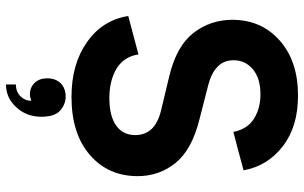

<svg xmlns="http://www.w3.org/2000/svg" viewBox="-208 -580 1019 644"><g transform="rotate(90 302.0 -257.5)"><path d="M381.8 -416Q352.5 -423.8 263.7 -446.3Q225.6 -456.1 204.1 -476.6Q181.6 -497.1 181.6 -531.2Q181.6 -570.3 211.9 -595.7Q242.2 -621.1 295.9 -621.1Q343.8 -621.1 378.9 -598.6Q413.1 -576.2 421.9 -530.3Q464.8 -541 550.8 -564.5Q536.1 -645.5 469.7 -696.3Q404.3 -747.1 299.8 -747.1Q184.6 -747.1 115.2 -685.5Q45.9 -624 45.9 -526.4Q45.9 -454.1 89.8 -396.5Q133.8 -339.8 234.4 -315.4Q273.4 -305.7 352.5 -287.1Q393.6 -276.4 413.1 -254.9Q432.6 -233.4 432.6 -201.2Q432.6 -160.2 401.4 -137.7Q369.1 -114.3 308.6 -114.3Q250 -114.3 209 -138.7Q168.9 -164.1 162.1 -211.9Q119.1 -200.2 33.2 -177.7Q46.9 -90.8 121.1 -39.1Q194.3 12.7 304.7 12.7Q427.7 12.7 499 -48.8Q570.3 -110.4 570.3 -209Q570.3 -281.2 526.4 -335.9Q482.4 -390.6 381.8 -416ZM303.7 32.2Q276.4 32.2 258.8 48.8Q242.2 66.4 242.2 93.8Q242.2 121.1 257.8 136.7Q273.4 152.3 295.9 152.3Q301.8 152.3 307.6 150.4Q312.5 149.4 317.4 147.5Q318.4 166 303.7 182.6Q288.1 199.2 262.7 199.2Q262.7 210 262.7 232.4Q307.6 232.4 338.9 198.2Q371.1 164.1 371.1 113.3Q371.1 69.3 350.6 50.8Q329.1 32.2 303.7 32.2Z"/></g></svg>

Font: BM-Biotif
Style: Bold
Weight: 400
Designer: Deni Anggara
Version: Version 1.000;PS 001.000;hotconv 1.0.88;makeotf.lib2.5.64776